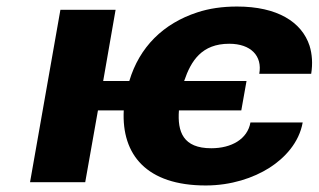

<svg xmlns="http://www.w3.org/2000/svg" viewBox="-20 -558 976 588"><path d="M627 -104C541 -104 523 -154 528 -220H719L735 -310H544C565 -372 598 -424 682 -424C748 -424 784 -387 774 -332H933C938 -363 936 -392 928 -418C904 -491 829 -538 706 -538C661 -538 620 -532 584 -520C480 -486 407 -414 376 -310H296L334 -528H165L72 0H241L280 -220H359C352 -84 429 10 610 10C688 10 756 -13 805 -44C852 -74 896 -121 907 -183H747C738 -132 689 -104 627 -104Z"/></svg>

Font: Asimov
Style: XWidIt
Weight: 500
Designer: Google
Version: Version 2.000980; 2014